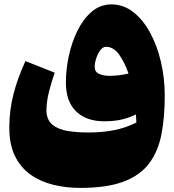

<svg xmlns="http://www.w3.org/2000/svg" viewBox="-20 -602 811 895"><path d="M748 -155.3Q748 -54.7 732.4 24.9Q716.8 104.5 674.8 160.2Q632.8 215.8 555.2 244.9Q477.5 273.9 354 273.9Q287.6 273.9 228 259.3Q168.5 244.6 122.3 211.9Q76.2 179.2 49.8 125.5Q23.4 71.8 23.4 -6.8Q23.4 -88.4 43 -163.8Q62.5 -239.3 98.6 -317.4L234.9 -263.2Q221.2 -223.1 209.7 -179.9Q198.2 -136.7 196.3 -90.8Q196.3 -43.5 224.4 -20.8Q252.4 2 297.1 8.8Q341.8 15.6 391.1 15.6Q453.6 15.6 508.8 5.4Q564 -4.9 615.7 -30.8Q615.2 -40 614.7 -49.1Q614.3 -58.1 613.3 -68.8Q586.4 -54.2 549.6 -45.4Q512.7 -36.6 466.3 -36.6Q382.3 -36.6 334.7 -82.8Q287.1 -128.9 287.1 -217.8Q287.1 -276.4 300.5 -340.1Q314 -403.8 340.8 -458.5Q367.7 -513.2 407.5 -547.4Q447.3 -581.5 500 -581.5Q555.2 -581.5 600.8 -546.1Q646.5 -510.7 679.4 -450.2Q712.4 -389.6 730.2 -313.5Q748 -237.3 748 -155.3ZM579.1 -259.3Q561 -311.5 535.2 -347.7Q509.3 -383.8 474.1 -383.8Q459.5 -383.8 447.5 -367.7Q435.5 -351.6 428.5 -329.8Q421.4 -308.1 421.4 -291Q421.4 -266.6 441.9 -257.6Q462.4 -248.5 490.7 -248.5Q513.7 -248.5 536.6 -251.5Q559.6 -254.4 579.1 -259.3Z"/></svg>

Font: Pinar DS1 Black
Style: Regular
Weight: 900
Designer: Amin Abedi
Version: Version 3.000